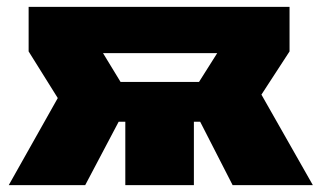

<svg xmlns="http://www.w3.org/2000/svg" viewBox="-20 -540 938 560"><path d="M5.5 0 148.5 -254 63.5 -390V-520H824.5V-390L742.5 -264L892.5 0H658.5L529.5 -252L613.5 -385H280.5L361.5 -252L228.5 0ZM345.5 0V-185H198.5V-301H691.5V-185H545.5V0Z"/></svg>

Font: Geologica Black
Style: Regular
Weight: 900
Designer: Sindre Bremnes, Frode Helland
Foundry: Monokrom Skriftforlag AS
Version: Version 1.010;gftools[0.9.28]